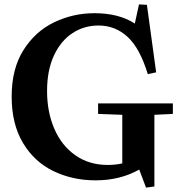

<svg xmlns="http://www.w3.org/2000/svg" viewBox="-20 -810 806 873"><path d="M410 -750Q520 -750 593 -703L612 -790L648 -788L690 -481L652 -473Q616 -591 560 -642.5Q504 -694 428 -694Q362 -694 309 -659Q256 -624 225 -557Q194 -490 194 -396Q194 -301 227 -224.5Q260 -148 322.5 -104Q385 -60 470 -60Q505 -60 536 -67V-288L426 -292V-340H766V-292L682 -288V38L644 43L613 -39Q526 10 415 10Q310 10 223 -32Q136 -74 84.5 -160Q33 -246 33 -371Q33 -497 86.5 -582Q140 -667 226 -708.5Q312 -750 410 -750Z"/></svg>

Font: Minipax
Style: Bold
Weight: 600
Designer: Raphaël Ronot, Igor Stepanchenko (Cyrillic)
Foundry: steppetype
Version: Version 1.002